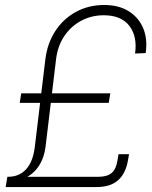

<svg xmlns="http://www.w3.org/2000/svg" viewBox="-20 -756 614 776"><path d="M9.3 -21.5 12.7 -41.5Q57.6 -41.5 85.4 -71.8Q113.3 -102.1 120.6 -161.6L163.1 -514.6Q170.9 -580.1 203.1 -629.9Q235.4 -679.7 286.6 -707.8Q337.9 -735.8 400.9 -735.8Q459.5 -735.8 499.8 -710.9Q540 -686 558.6 -642.3Q577.1 -598.6 568.8 -541.5L525.9 -539.6Q535.6 -608.9 502.7 -651.6Q469.7 -694.3 399.4 -694.3Q349.6 -694.3 308.1 -672.1Q266.6 -649.9 239.7 -609.9Q212.9 -569.8 206.5 -516.1L164.1 -163.1Q160.2 -133.3 150.4 -110.4Q140.6 -87.4 125.7 -70.3Q110.8 -53.2 92.3 -42.5Q73.7 -31.7 52.7 -26.6Q31.7 -21.5 9.3 -21.5ZM2.9 0 9.8 -41.5H378.4Q413.1 -41.5 431.2 -56.9Q449.2 -72.3 454.6 -106.9L459 -132.8H501.5L497.6 -109.9Q488.3 -54.7 457 -27.3Q425.8 0 370.6 0ZM59.6 -340.3 65.9 -378.9H425.8L419.4 -340.3Z"/></svg>

Font: Inter 24pt ExtraLight
Style: Italic
Weight: 250
Italic angle: -9.3988°
Version: Version 4.001;git-66647c0bb